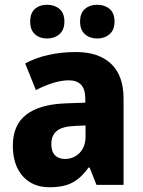

<svg xmlns="http://www.w3.org/2000/svg" viewBox="-20 -778 601 808"><path d="M300 -559Q395 -559 447.5 -509.5Q500 -460 500 -363V0H386L357 -73H353Q322 -30 285.5 -10Q249 10 188 10Q117 10 75.5 -37Q34 -84 34 -165Q34 -252 90.5 -295.5Q147 -339 256 -343L339 -346V-361Q339 -403 321 -421.5Q303 -440 270 -440Q239 -440 203.5 -429Q168 -418 131 -399L86 -511Q128 -534 182 -546.5Q236 -559 300 -559ZM295 -248Q242 -246 219 -227Q196 -208 196 -172Q196 -140 211.5 -124.5Q227 -109 253 -109Q290 -109 315 -134.5Q340 -160 340 -204V-250ZM107 -687Q107 -723 127 -740.5Q147 -758 178 -758Q209 -758 230 -740.5Q251 -723 251 -687Q251 -652 230 -634Q209 -616 178 -616Q147 -616 127 -634Q107 -652 107 -687ZM317 -687Q317 -723 337.5 -740.5Q358 -758 389 -758Q420 -758 441 -740.5Q462 -723 462 -687Q462 -652 441 -634Q420 -616 389 -616Q358 -616 337.5 -634Q317 -652 317 -687Z"/></svg>

Font: Noto Sans Khmer UI SemiCondensed ExtraBold
Style: Regular
Weight: 800
Width: 4
Designer: Danh Hong and the Monotype Design Team
Foundry: Monotype Imaging Inc.
Version: Version 2.002; ttfautohint (v1.8.4.7-5d5b)